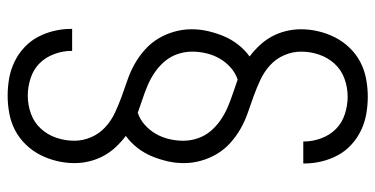

<svg xmlns="http://www.w3.org/2000/svg" viewBox="-266 -598 1006 515"><g transform="rotate(90 237.5 -340.0)"><path d="M236 143Q213 143 190 139Q167 135 146 125Q125 115 107.5 99Q90 83 79 62.5Q68 42 62.5 19Q57 -4 57 -27V-30H116V-28Q116 -5 124.5 18Q133 41 149.5 57.5Q166 74 189.5 81.5Q213 89 236 89Q261 89 284.5 80.5Q308 72 324.5 54Q341 36 349 12.5Q357 -11 357 -36Q357 -59 347.5 -81Q338 -103 320.5 -119Q303 -135 281.5 -145Q260 -155 238 -163Q216 -171 194 -178.5Q172 -186 151.5 -197.5Q131 -209 113 -225Q95 -241 83 -261Q71 -281 64.5 -304Q58 -327 58 -350Q58 -373 63 -394.5Q68 -416 76.5 -436.5Q85 -457 99 -475Q113 -493 131 -506Q115 -518 101 -533Q87 -548 77.5 -565.5Q68 -583 63 -603Q58 -623 58 -644Q58 -667 63.5 -690.5Q69 -714 80 -735.5Q91 -757 108 -774.5Q125 -792 146 -803Q167 -814 191 -818.5Q215 -823 239 -823Q262 -823 285 -819Q308 -815 329 -805Q350 -795 367.5 -779Q385 -763 396 -742.5Q407 -722 412.5 -699Q418 -676 418 -653V-650H359V-652Q359 -675 350.5 -698Q342 -721 325.5 -737.5Q309 -754 285.5 -761.5Q262 -769 239 -769Q214 -769 190.5 -760.5Q167 -752 150.5 -734Q134 -716 126 -692.5Q118 -669 118 -644Q118 -621 127.5 -599Q137 -577 154.5 -561Q172 -545 193.5 -535Q215 -525 237 -517Q259 -509 281 -501.5Q303 -494 323.5 -482.5Q344 -471 362 -455Q380 -439 392 -419Q404 -399 410.5 -376Q417 -353 417 -330Q417 -307 412 -285.5Q407 -264 398.5 -243.5Q390 -223 376 -205Q362 -187 344 -174Q360 -162 374 -147Q388 -132 397.5 -114.5Q407 -97 412 -77Q417 -57 417 -36Q417 -13 411.5 10.5Q406 34 395 55.5Q384 77 367 94.5Q350 112 329 123Q308 134 284 138.5Q260 143 236 143ZM282 -206Q300 -212 314.5 -225Q329 -238 338.5 -254.5Q348 -271 352.5 -290Q357 -309 357 -328Q357 -348 350.5 -367Q344 -386 331.5 -401Q319 -416 302.5 -427.5Q286 -439 267.5 -447Q249 -455 230.5 -461Q212 -467 193 -474Q175 -468 160.5 -455Q146 -442 136.5 -425.5Q127 -409 122.5 -390Q118 -371 118 -352Q118 -332 124.5 -313Q131 -294 143.5 -279Q156 -264 172.5 -252.5Q189 -241 207.5 -233Q226 -225 244.5 -219Q263 -213 282 -206Z"/></g></svg>

Font: Iosevka QP Light
Style: Regular
Weight: 300
Designer: Belleve Invis
Foundry: Belleve Invis
Version: Version 20.0.0; ttfautohint (v1.8.4)